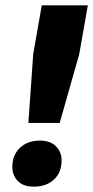

<svg xmlns="http://www.w3.org/2000/svg" viewBox="-20 -688 348 717"><path d="M86 -229 104 -486 136 -668H308L276 -486L203 -229ZM106 9Q67 9 46.5 -12Q26 -33 26 -65Q26 -109 54.5 -136Q83 -163 129 -163Q168 -163 189 -141.5Q210 -120 210 -89Q210 -44 181.5 -17.5Q153 9 106 9Z"/></svg>

Font: Gantari ExtraBold
Style: Italic
Weight: 800
Italic angle: -10°
Designer: Anugrah Pasau
Foundry: Lafontype
Version: Version 1.000